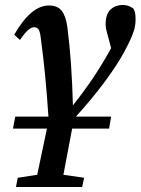

<svg xmlns="http://www.w3.org/2000/svg" viewBox="-20 -515 563 769"><path d="M32 0 41 -48H174Q168 -138 160.5 -215Q153 -292 143 -365Q140 -391 133.5 -398.5Q127 -406 117 -406Q106 -406 93 -395Q80 -384 60 -355L37 -376Q104 -493 176 -493Q211 -493 227.5 -471.5Q244 -450 250 -405Q259 -336 264.5 -255.5Q270 -175 272 -94H273Q318 -151 354.5 -205.5Q391 -260 425 -322L416 -357Q412 -372 407.5 -388Q403 -404 403 -417Q403 -458 422.5 -476.5Q442 -495 472 -495Q486 -495 496.5 -490.5Q507 -486 514 -481Q519 -473 521 -463.5Q523 -454 523 -436Q523 -424 520.5 -409Q518 -394 508 -369.5Q498 -345 477 -306Q447 -251 396.5 -183.5Q346 -116 284 -48H425L417 0H269Q258 58 249.5 102.5Q241 147 234 185L317 197L309 234H44L51 197L129 185L168 0Z"/></svg>

Font: Source Serif Pro SemiBold
Style: Italic
Weight: 600
Italic angle: -12°
Designer: Frank Grießhammer
Foundry: Adobe Systems Incorporated
Version: Version 3.001;hotconv 1.0.111;makeotfexe 2.5.65597